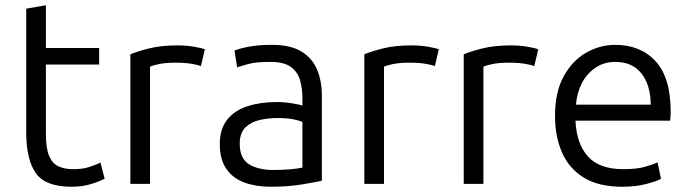

<svg xmlns="http://www.w3.org/2000/svg" viewBox="-20 -701 2634 732"><path d="M253 11Q153 11 116.5 -41Q80 -93 80 -196V-668L155 -681V-518H358V-455H155V-190Q155 -135 167.5 -106Q180 -77 203.5 -66.5Q227 -56 259 -56Q297 -56 322.5 -65Q348 -74 363 -81L379 -20Q364 -11 329.5 0Q295 11 253 11Z M477 0V-494Q503 -505 548.5 -516.5Q594 -528 658 -528Q689 -528 719 -523Q749 -518 761 -513L746 -449Q737 -453 712 -457.5Q687 -462 648 -462Q610 -462 585 -456.5Q560 -451 552 -447V0Z M1012 11Q956 11 912 -5Q868 -21 843 -57Q818 -93 818 -152Q818 -209 846 -244.5Q874 -280 923.5 -296Q973 -312 1035 -312Q1063 -312 1094 -307Q1125 -302 1133 -298V-328Q1133 -362 1124.5 -393.5Q1116 -425 1090 -445Q1064 -465 1011 -465Q956 -465 927 -457Q898 -449 884 -444L874 -508Q892 -516 929 -523Q966 -530 1016 -530Q1087 -530 1128.5 -505Q1170 -480 1188.5 -436.5Q1207 -393 1207 -337V-12Q1186 -7 1132 2Q1078 11 1012 11ZM1023 -53Q1058 -53 1086 -55.5Q1114 -58 1133 -62V-236Q1123 -241 1099 -246Q1075 -251 1037 -251Q1005 -251 972 -244Q939 -237 916.5 -216Q894 -195 894 -153Q894 -97 929 -75Q964 -53 1023 -53Z M1369 0V-494Q1395 -505 1440.5 -516.5Q1486 -528 1550 -528Q1581 -528 1611 -523Q1641 -518 1653 -513L1638 -449Q1629 -453 1604 -457.5Q1579 -462 1540 -462Q1502 -462 1477 -456.5Q1452 -451 1444 -447V0Z M1748 0V-494Q1774 -505 1819.5 -516.5Q1865 -528 1929 -528Q1960 -528 1990 -523Q2020 -518 2032 -513L2017 -449Q2008 -453 1983 -457.5Q1958 -462 1919 -462Q1881 -462 1856 -456.5Q1831 -451 1823 -447V0Z M2353 11Q2262 11 2205.5 -24Q2149 -59 2122.5 -120Q2096 -181 2096 -259Q2096 -350 2129 -410Q2162 -470 2214.5 -500Q2267 -530 2325 -530Q2422 -530 2479.5 -467.5Q2537 -405 2537 -275Q2537 -268 2536.5 -258.5Q2536 -249 2535 -241H2174Q2178 -153 2221.5 -104.5Q2265 -56 2357 -56Q2408 -56 2440.5 -65.5Q2473 -75 2487 -82L2500 -19Q2486 -11 2445.5 0Q2405 11 2353 11ZM2176 -302H2461Q2460 -378 2425 -421.5Q2390 -465 2326 -465Q2282 -465 2249 -442Q2216 -419 2197.5 -382Q2179 -345 2176 -302Z"/></svg>

Font: Ubuntu Sans
Style: Regular
Weight: 400
Designer: Dalton Maag Ltd
Foundry: Dalton Maag Ltd
Version: Version 1.006; ttfautohint (v1.8.4.7-5d5b)